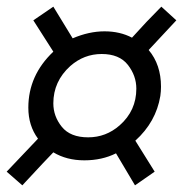

<svg xmlns="http://www.w3.org/2000/svg" viewBox="-23 -538 569 576"><path d="M423 -388Q460 -344 460 -278Q460 -264 458 -250Q445 -172 383 -116Q437 -29 441 -23L382 18L325 -78Q283 -57 230 -57Q177 -57 137 -81Q120 -64 44 18L-3 -23L91 -122Q62 -161 62 -215Q62 -312 137 -383Q131 -393 77 -477L137 -518L195 -423Q244 -444 290.5 -444Q337 -444 373 -425Q416 -473 461 -518L506 -477ZM137 -228Q137 -189 162.5 -157.5Q188 -126 241.5 -126Q295 -126 336 -162Q386 -206 386 -272Q386 -311 360.5 -343.5Q335 -376 282 -376Q229 -376 188 -340Q137 -294 137 -228Z"/></svg>

Font: Rambla
Style: Italic
Weight: 400
Italic angle: -12°
Designer: Martin Sommaruga
Foundry: Martin Sommaruga
Version: Version 1.001